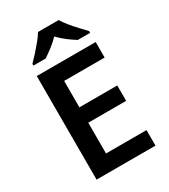

<svg xmlns="http://www.w3.org/2000/svg" viewBox="-224 -1042 1007 1146"><g transform="rotate(-30 279.0 -469.0)"><path d="M499 0H93V-714H499V-607H220V-425H481V-319H220V-107H499ZM373 -938Q386 -916 408.5 -888.5Q431 -861 455.5 -835Q480 -809 498 -790V-778H413Q387 -794 357 -816.5Q327 -839 301 -866Q275 -839 246 -817Q217 -795 191 -778H107V-790Q126 -809 149.5 -835Q173 -861 195.5 -888.5Q218 -916 231 -938Z"/></g></svg>

Font: Noto Sans Medefaidrin SemiBold
Style: Regular
Weight: 600
Designer: Dalton Maag Ltd
Foundry: Dalton Maag Ltd
Version: Version 1.002; ttfautohint (v1.8.4.7-5d5b)